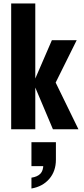

<svg xmlns="http://www.w3.org/2000/svg" viewBox="-20 -740 479 1099"><path d="M44 0V-720H182V0ZM283 0 171 -265 277 -510H419L286 -242L288 -289L429 0ZM160 339V277Q194 272 211 254.5Q228 237 228 201L278 211H160V74H300V174Q300 240 262 284Q224 328 160 339Z"/></svg>

Font: Instrument Sans Condensed
Style: Bold
Weight: 700
Width: 3
Designer: Rodrigo Fuenzalida
Foundry: fragTYPE
Version: Version 1.000;gftools[0.9.28]